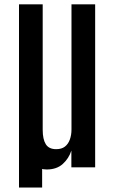

<svg xmlns="http://www.w3.org/2000/svg" viewBox="-20 -752 519 863"><path d="M65.4 90.8V-732.4H171.9V-168.5Q171.9 -126 185.8 -103.8Q199.7 -81.5 232.4 -81.5Q256.8 -81.5 271.7 -93Q286.6 -104.5 293.9 -124.8Q301.3 -145 301.3 -169.9V-732.4H407.7V0H300.8V-75.2Q289.6 -40 262.2 -15.1Q234.9 9.8 189.5 9.8Q175.3 9.8 161.4 5.4Q147.5 1 136.2 -6.3L169.4 -40.5V90.8Z"/></svg>

Font: Antonio Medium
Style: Regular
Weight: 500
Designer: Vernon Adams
Foundry: Vernon Adams
Version: Version 1.002